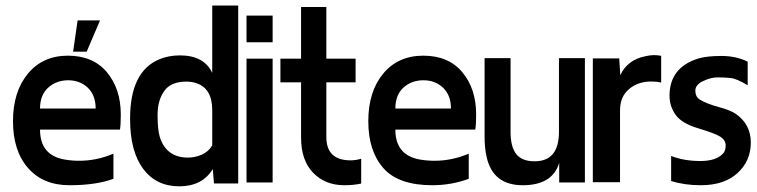

<svg xmlns="http://www.w3.org/2000/svg" viewBox="-20 -652 2703 686"><path d="M337.4 -579.1 289.6 -467.3H241.2L257.3 -579.1ZM385.3 -13.2Q323.2 9.8 228.5 9.8Q133.8 9.8 80.1 -51.8Q26.4 -113.3 26.4 -218.8Q26.4 -324.2 79.6 -388.7Q132.8 -453.1 222.7 -453.1Q312.5 -453.1 362.3 -393.6Q411.6 -334 411.6 -242.7Q411.6 -207.5 408.7 -189H123Q123 -97.2 210.9 -82Q236.3 -77.6 262.7 -77.6Q325.7 -77.6 385.3 -103ZM321.8 -264.2Q321.8 -311.5 293.9 -338.4Q265.6 -365.2 223.6 -365.2Q181.6 -365.2 152.3 -338.9Q123 -312.5 123 -264.2Z M623 -454.1Q709 -454.1 738.3 -391.6V-632.3H831.1V3.4H744.6L740.2 -47.9Q702.6 13.7 620.4 13.7Q538.1 13.7 491.5 -48.8Q444.8 -111.3 444.8 -226.6Q444.3 -397 549.8 -440.4Q583 -454.1 623 -454.1ZM738.3 -132.8V-258.3Q738.3 -335.4 682.6 -354.5Q666 -360.4 645.5 -360.4Q589.8 -360.4 566.4 -326.2Q543 -293 543 -241.2Q543 -189.5 550.8 -163.1Q573.7 -89.4 650.9 -88.9Q676.8 -88.9 701.2 -99.6Q725.6 -110.4 738.3 -132.8Z M954.1 -501H860.8V-596.2H954.1ZM954.1 0H860.8V-442.4H954.1Z M1232.4 -79.1Q1252 -79.1 1270.5 -85V3.9Q1242.7 9.8 1210.4 9.8Q1141.6 9.8 1098.6 -34.9Q1055.7 -79.6 1055.7 -159.7V-357.9H981.9V-442.4H1055.7V-627H1146V-442.4H1250.5V-357.9H1146V-162.6Q1146 -79.1 1232.4 -79.1Z M1654.8 -13.2Q1592.8 9.8 1524.9 9.8Q1403.3 9.8 1349.6 -51.5Q1295.9 -112.8 1295.9 -218.8Q1295.9 -324.7 1349.1 -388.9Q1402.3 -453.1 1492.4 -453.1Q1582.5 -453.1 1631.8 -394Q1681.2 -335 1681.2 -242.7Q1681.2 -207.5 1678.2 -189H1392.6Q1392.6 -97.2 1480.5 -82Q1505.9 -77.6 1532.2 -77.6Q1595.2 -77.6 1654.8 -103ZM1591.3 -264.2Q1591.3 -311 1563.5 -338.1Q1535.6 -365.2 1492.9 -365.2Q1450.2 -365.2 1421.4 -338.9Q1392.6 -312.5 1392.6 -264.2Z M1890.1 -75.7Q1977.1 -75.7 1977.1 -180.7V-444.3H2069.8V0H1978V-70.3Q1954.1 9.8 1847.7 9.8Q1741.2 9.8 1718.8 -90.8Q1710.9 -124 1711.4 -169.4V-444.3H1804.2V-180.7Q1804.2 -127 1824.7 -101.3Q1845.2 -75.7 1890.1 -75.7Z M2286.1 -451.2Q2303.7 -455.1 2316.4 -455.1Q2329.1 -455.1 2342.3 -452.6V-356.9Q2327.6 -360.8 2306.2 -360.8Q2259.8 -360.8 2227.5 -333.7Q2195.3 -306.6 2195.3 -257.8V-1H2098.1V-443.4H2192.4L2196.3 -383.3Q2221.2 -438 2286.1 -451.2Z M2372.1 -310.5Q2372.6 -410.2 2473.1 -442.4Q2504.4 -452.1 2557.4 -452.1Q2610.4 -452.1 2651.4 -431.6V-347.2Q2612.3 -371.1 2590.3 -373.3Q2568.4 -375.5 2543.9 -375.5Q2519.5 -375.5 2492.2 -362.3Q2464.4 -349.6 2464.4 -328.1Q2464.4 -306.6 2480 -296.4Q2504.9 -281.2 2548.1 -269.5Q2591.3 -257.8 2608.9 -245.1Q2662.6 -208 2662.6 -142.6Q2662.6 -77.1 2615.2 -33.7Q2567.9 9.8 2483.9 9.8Q2425.3 9.8 2377.9 -5.4V-94.7Q2424.8 -76.7 2481.9 -76.7Q2539.1 -76.7 2563.5 -103.5Q2572.8 -113.3 2572.8 -132.3Q2572.8 -151.4 2553.5 -163.6Q2534.2 -175.8 2475.1 -193.4Q2416 -210.9 2394 -241.7Q2372.1 -272.5 2372.1 -310.5Z"/></svg>

Font: Keraleeyam
Style: Regular
Weight: 400
Designer: Hussain K. H.
Foundry: Swathanthra Malayalam Computing(SMC) http://smc.org.in
Version: Version 3.0.0+20221109